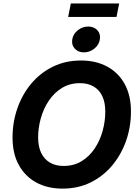

<svg xmlns="http://www.w3.org/2000/svg" viewBox="-20 -1091 807 1121"><path d="M345.2 10.3Q258.3 10.3 192.6 -25.1Q127 -60.5 90.1 -127.2Q53.2 -193.8 53.2 -288.1Q53.2 -377 81.3 -458Q109.4 -539.1 161.9 -602.1Q214.4 -665 288.1 -701.4Q361.8 -737.8 453.1 -737.8Q539.6 -737.8 605.2 -702.6Q670.9 -667.5 707.8 -600.8Q744.6 -534.2 744.6 -439.5Q744.6 -350.1 716.3 -269.3Q688 -188.5 635.5 -125.5Q583 -62.5 509.5 -26.1Q436 10.3 345.2 10.3ZM351.6 -122.1Q411.1 -122.1 456.8 -150.1Q502.4 -178.2 533.2 -224.6Q564 -271 579.3 -327.1Q594.7 -383.3 594.7 -439Q594.7 -493.7 576.9 -530.5Q559.1 -567.4 525.9 -586.4Q492.7 -605.5 447.3 -605.5Q387.2 -605.5 341.6 -577.4Q295.9 -549.3 264.9 -502.9Q233.9 -456.5 218.3 -400.6Q202.6 -344.7 202.6 -288.6Q202.6 -234.4 220.9 -197.3Q239.3 -160.2 272.5 -141.1Q305.7 -122.1 351.6 -122.1ZM469.7 -785.2Q436.5 -785.2 416.5 -807.1Q396.5 -829.1 401.9 -860.8Q406.7 -892.6 434.1 -914.3Q461.4 -936 495.1 -936Q528.8 -936 548.6 -914.3Q568.4 -892.6 563 -860.8Q558.1 -829.1 530.8 -807.1Q503.4 -785.2 469.7 -785.2ZM675.8 -1070.8 660.2 -992.2H377.9L393.6 -1070.8Z"/></svg>

Font: Inter 17pt
Style: Bold Italic
Weight: 700
Italic angle: -9.3988°
Version: Version 4.001;git-66647c0bb